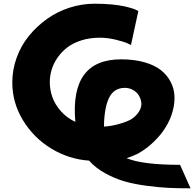

<svg xmlns="http://www.w3.org/2000/svg" viewBox="-20 -860 1057 1045"><path d="M46.9 -411.1Q46.9 -480.5 70.8 -546.4Q94.7 -612.3 137.5 -664.8Q180.2 -717.3 236.1 -757.1Q292 -796.9 358.9 -818.4Q425.8 -839.8 495.1 -839.8Q545.4 -839.8 588.4 -835.7Q631.3 -831.5 656.7 -825.7Q682.1 -819.8 700.4 -814Q718.8 -808.1 725.6 -803.7L732.9 -799.8L692.9 -615.2Q684.6 -619.6 669.7 -626.2Q654.8 -632.8 610.4 -643.8Q565.9 -654.8 522.9 -654.8Q468.3 -654.8 422.4 -640.1Q376.5 -625.5 345.5 -601.3Q314.5 -577.1 292.7 -545.7Q271 -514.2 261 -480.5Q251 -446.8 251 -413.1Q251 -371.6 265.1 -331.3Q279.3 -291 311.8 -254.4Q344.2 -217.8 390.1 -196.8Q359.4 -537.1 639.2 -537.1Q710.9 -537.1 766.8 -521Q822.8 -504.9 856.7 -477.5Q890.6 -450.2 909.4 -413.3Q928.2 -376.5 929.7 -335.4Q931.2 -294.4 918.7 -250.7Q906.2 -207 880.9 -166.3Q855.5 -125.5 817.4 -88.6Q779.3 -51.8 732.9 -24.9Q697.8 -7.8 668.9 1Q756.3 37.1 960 37.1L1017.1 165Q951.7 165 898.9 162.6Q846.2 160.2 777.8 151.1Q709.5 142.1 656.5 126.7Q603.5 111.3 551.5 82.5Q499.5 53.7 464.8 14.2Q355 6.8 259.3 -51.3Q163.6 -109.4 105.2 -205.1Q46.9 -300.8 46.9 -411.1ZM545.9 -170.9Q583.5 -173.3 620.4 -183.1Q657.2 -192.9 674.8 -201.2L692.9 -210Q722.7 -229.5 737.1 -253.7Q751.5 -277.8 749.3 -299.8Q747.1 -321.8 735.6 -340.6Q724.1 -359.4 703.6 -370.6Q683.1 -381.8 660.2 -381.8Q599.6 -381.8 573.2 -326.9Q546.9 -272 545.9 -170.9Z"/></svg>

Font: Hussar Preview
Style: Bold
Weight: 700
Foundry: Cannot Into Space Fonts, PlusOne Fonts
Version: Version 2.29RC2 "Millennial"